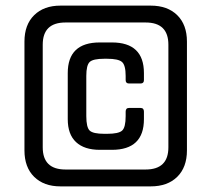

<svg xmlns="http://www.w3.org/2000/svg" viewBox="-20 -663 751 683"><path d="M492 -403V-378Q492 -366 480 -366H439Q427 -366 427 -378V-393Q427 -431 414 -442.5Q401 -454 361 -454H351Q311 -454 299 -442.5Q287 -431 287 -393V-250Q287 -210 299 -198.5Q311 -187 351 -187H361Q402 -187 414.5 -198.5Q427 -210 427 -250V-266Q427 -279 439 -279H480Q492 -279 492 -266V-239Q492 -130 378 -130H335Q280 -130 250.5 -157.5Q221 -185 221 -239V-403Q221 -512 335 -512H378Q492 -512 492 -403ZM213 -60H498Q579 -60 579 -139V-504Q579 -583 498 -583H213Q132 -583 132 -504V-139Q132 -60 213 -60ZM195 -643H516Q576 -643 610.5 -609Q645 -575 645 -515V-128Q645 -68 610.5 -34Q576 0 516 0H195Q136 0 101.5 -34Q67 -68 67 -128V-515Q67 -575 101.5 -609Q136 -643 195 -643Z"/></svg>

Font: Rajdhani SemiBold
Style: Regular
Weight: 600
Designer: Satya Rajpurohit, Jyotish Sonowal
Foundry: Indian Type Foundry
Version: Version 1.201 February 1, 2022